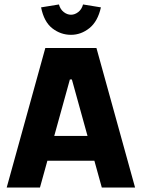

<svg xmlns="http://www.w3.org/2000/svg" viewBox="-20 -840 635 860"><path d="M10 0 183 -625H412L585 0H436L302 -484H293L159 0ZM114 -120V-231H482V-120ZM298 -684Q252 -684 214.5 -713Q177 -742 164 -807L244 -820Q250 -798 265.5 -786Q281 -774 298 -774Q315 -774 330.5 -786Q346 -798 352 -820L432 -807Q418 -744 380.5 -714Q343 -684 298 -684Z"/></svg>

Font: Changa SemiBold
Style: Regular
Weight: 600
Designer: Eduardo Rodriguez Tunni
Foundry: Eduardo Rodriguez Tunni
Version: Version 3.002; ttfautohint (v1.8.2)